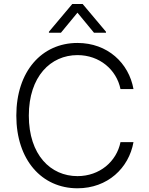

<svg xmlns="http://www.w3.org/2000/svg" viewBox="-20 -958 766 987"><path d="M666.2 -500C642.4 -633.9 533 -737.2 378.2 -737.2C194.6 -737.2 63.9 -591.3 63.9 -363.6C63.9 -136 194.6 9.9 378.2 9.9C533 9.9 642.4 -93.8 666.2 -227.3H599.4C579.2 -127.5 492.2 -52.6 378.2 -52.6C240.4 -52.6 128.2 -161.6 128.2 -363.6C128.2 -565 240.4 -674.7 378.2 -674.7C492.2 -674.7 579.2 -599.4 599.4 -500ZM293.3 -789.8 378.2 -892.8 463.1 -789.8H524.9V-794.7L404.8 -937.5H351.6L231.5 -794.7V-789.8Z"/></svg>

Font: Karasuma Gothic
Style: Light
Weight: 300
Designer: Rasmus Andersson / Ryoko Nishizuka
Foundry: rsms
Version: Version 1.00